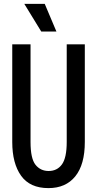

<svg xmlns="http://www.w3.org/2000/svg" viewBox="-20 -957 499 987"><path d="M229 10Q134 10 88.5 -53.5Q43 -117 43 -227V-729H137V-227Q137 -142 162.5 -110Q188 -78 230 -78Q274 -78 298.5 -112Q323 -146 323 -227V-729H416V-227Q416 -111 367 -50.5Q318 10 229 10ZM192 -795 105 -937H210L270 -795Z"/></svg>

Font: Mona Sans Condensed Medium
Style: Regular
Weight: 500
Width: 3
Designer: Deni Anggara
Foundry: GitHub
Version: Version 1.001; ttfautohint (v1.8.4.7-5d5b);gftools[0.9.31]